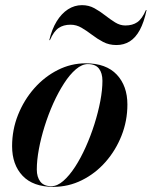

<svg xmlns="http://www.w3.org/2000/svg" viewBox="-20 -716 590 746"><path d="M187.5 10Q108.5 10 67.8 -33Q27 -76 27 -148Q27 -212 50.2 -270Q73.5 -328 113.2 -373Q153 -418 204.5 -444Q256 -470 313 -470Q392.5 -470 433.8 -426Q475 -382 475 -310Q475 -246.5 452.2 -189Q429.5 -131.5 389.8 -86.5Q350 -41.5 298 -15.8Q246 10 187.5 10ZM179.5 7.5Q202.5 7.5 226 -13Q249.5 -33.5 271.8 -67.8Q294 -102 313.2 -145Q332.5 -188 347 -234Q361.5 -280 369.8 -323.5Q378 -367 378 -402Q378 -432 364.5 -449.5Q351 -467 321.5 -467Q298.5 -467 274.8 -446.8Q251 -426.5 228.8 -392Q206.5 -357.5 187.2 -314.8Q168 -272 153.5 -225.8Q139 -179.5 131 -136.2Q123 -93 123 -57.5Q123 -28 136.8 -10.2Q150.5 7.5 179.5 7.5ZM432.5 -541Q403.5 -541 380.8 -553Q358 -565 337.8 -580.5Q317.5 -596 297.2 -608Q277 -620 254 -620Q226.5 -620 207.8 -607.2Q189 -594.5 174 -560H171.5Q181.5 -602.5 200.2 -633Q219 -663.5 244.2 -679.8Q269.5 -696 298.5 -696Q325 -696 346.8 -684Q368.5 -672 388.2 -656.5Q408 -641 427.2 -629Q446.5 -617 467 -617Q495 -617 513.5 -629.8Q532 -642.5 547 -677H549.5Q539.5 -629.5 523.2 -599.5Q507 -569.5 484.2 -555.2Q461.5 -541 432.5 -541Z"/></svg>

Font: Bodoni Moda 72pt SemiBold
Style: Italic
Weight: 600
Italic angle: -13°
Designer: Owen Earl
Foundry: indestructible type
Version: Version 2.004